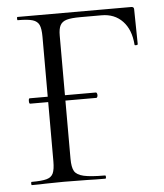

<svg xmlns="http://www.w3.org/2000/svg" viewBox="-48 -668 609 711"><g transform="rotate(-5 256.5 -312.5)"><path d="M58 -311Q58 -321 62 -321H308Q310 -321 311.5 -318Q313 -315 313 -311Q313 -307 311.5 -304Q310 -301 308 -301H62Q58 -301 58 -311ZM42 -12Q80 -12 98 -17Q116 -22 122.5 -36.5Q129 -51 129 -81V-544Q129 -574 122.5 -588Q116 -602 98.5 -607.5Q81 -613 43 -613Q41 -613 41 -619Q41 -625 43 -625H466Q476 -625 476 -616L478 -486Q478 -483 472 -482.5Q466 -482 466 -485Q462 -541 432 -572.5Q402 -604 354 -604H275Q241 -604 224 -599Q207 -594 200 -581Q193 -568 193 -543V-85Q193 -53 201.5 -38.5Q210 -24 235.5 -18Q261 -12 315 -12Q318 -12 318 -6Q318 0 315 0Q274 0 251 -1L161 -2L93 -1Q75 0 42 0Q40 0 40 -6Q40 -12 42 -12Z"/></g></svg>

Font: Cormorant
Style: Regular
Weight: 400
Designer: Christian Thalmann (Catharsis Fonts)
Foundry: Catharsis Fonts
Version: Version 4.000